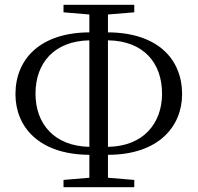

<svg xmlns="http://www.w3.org/2000/svg" viewBox="-20 -762 818 795"><path d="M350 -154C204 -157 127 -250 127 -374C127 -501 204 -592 350 -595ZM350 13H536V-17L427 -26V-121C637 -121 734 -239 734 -372C734 -518 632 -627 427 -628V-702L536 -711V-742H243V-711L350 -702V-628C148 -627 44 -519 44 -372C44 -238 140 -122 350 -121V-26L243 -17V13ZM427 -595C574 -593 651 -502 651 -374C651 -251 573 -156 427 -154Z"/></svg>

Font: Noto Serif CJK KR
Style: Regular
Weight: 400
Designer: Ryoko NISHIZUKA 西塚涼子 (kana & ideographs); Frank Grießhammer (Latin, Greek & Cyrillic); Wenlong ZHANG 张文龙 (bopomofo); San
Foundry: Adobe
Version: Version 2.001;hotconv 1.1.0;makeotfexe 2.6.0